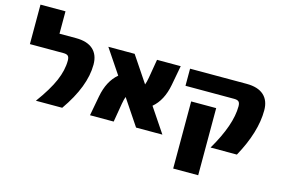

<svg xmlns="http://www.w3.org/2000/svg" viewBox="-111 -939 2079 1409"><g transform="rotate(15 929.0 -235.0)"><path d="M188 0Q268 -109 303 -190.5Q338 -272 338 -345Q338 -370 328 -380Q318 -390 293 -390H38V-690H228V-520H353Q439 -520 483.5 -480Q528 -440 528 -365Q528 -200 388 0Z M724 -334 599 -520H799L931 -323Q939 -343 945 -378L969 -520H1149L1121 -370Q1098 -248 1024 -186L1149 0H949L817 -197Q809 -177 803 -142L779 0H599L627 -150Q650 -272 724 -334Z M1290 220V-290H1480V220ZM1825 -365Q1825 -200 1715 0H1515Q1635 -204 1635 -345Q1635 -370 1625 -380Q1615 -390 1590 -390H1220V-520H1650Q1736 -520 1780.5 -480Q1825 -440 1825 -365Z"/></g></svg>

Font: Mplus 1p Black
Style: Regular
Weight: 900
Version: Version 1.061